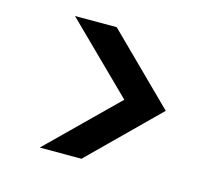

<svg xmlns="http://www.w3.org/2000/svg" viewBox="-73 -681 736 640"><g transform="rotate(15 295.0 -361.0)"><path d="M343 -361 112 -134H256L486 -361L256 -588H112Z"/></g></svg>

Font: Malmofest Medium
Style: Regular
Weight: 500
Designer: Jonny Pinhorn (Poppins), Kolossal
Version: Version 1.004;Glyphs 3.1.2 (3151)